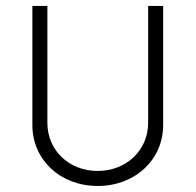

<svg xmlns="http://www.w3.org/2000/svg" viewBox="-20 -615 655 643"><path d="M307.1 7.8C432.1 7.8 526.4 -79.6 526.4 -196.3V-595.2H476.1V-203.6C476.1 -111.8 403.3 -42.5 307.1 -42.5C210.9 -42.5 138.7 -111.8 138.7 -203.6V-595.2H88.4V-196.3C88.4 -79.6 182.1 7.8 307.1 7.8Z"/></svg>

Font: Now Light
Style: Regular
Weight: 300
Designer: Alfredo Marco Pradil
Foundry: Alfredo Marco Pradil
Version: Version 1.200;hotconv 1.0.109;makeotfexe 2.5.65596